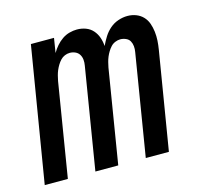

<svg xmlns="http://www.w3.org/2000/svg" viewBox="-83 -621 765 714"><g transform="rotate(-15 300.0 -264.0)"><path d="M5 0 91 -520H180L171 -464Q179 -478 189.5 -490Q200 -502 213 -511Q226 -520 241 -524Q256 -528 270 -528Q288 -528 304 -522Q320 -516 331 -503.5Q342 -491 347.5 -475Q353 -459 354 -442Q362 -459 372 -475Q382 -491 396.5 -503.5Q411 -516 429 -522Q447 -528 464 -528H465Q482 -528 497.5 -522Q513 -516 524 -504.5Q535 -493 540.5 -477.5Q546 -462 548 -445Q550 -428 549 -411Q548 -394 545 -376L483 0H394L458 -391Q460 -402 459 -413Q458 -424 453 -433Q448 -442 437.5 -446.5Q427 -451 416 -451Q407 -451 397 -447Q387 -443 380 -435.5Q373 -428 367.5 -419Q362 -410 358 -400.5Q354 -391 351.5 -381Q349 -371 347 -361L288 0H200L264 -391Q266 -402 265 -413Q264 -424 258.5 -433Q253 -442 243 -446.5Q233 -451 222 -451Q212 -451 202.5 -447Q193 -443 186 -435.5Q179 -428 173.5 -419Q168 -410 164 -400.5Q160 -391 157.5 -381Q155 -371 153 -361L94 0Z"/></g></svg>

Font: Iosevka Medium Extended
Style: Italic
Weight: 500
Width: 7
Italic angle: -9°
Monospace: yes
Designer: Belleve Invis
Foundry: Belleve Invis
Version: Version 32.5.0; ttfautohint (v1.8.4)